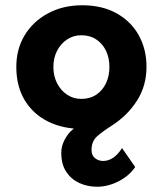

<svg xmlns="http://www.w3.org/2000/svg" viewBox="-20 -478 619 730"><path d="M349 232Q313 232 282 218Q251 204 232 175.5Q213 147 213 103Q213 70 235 38Q257 6 298 -10L332 -2Q328 1 313 6.5Q298 12 291 12Q219 12 162.5 -16Q106 -44 74 -97Q42 -150 42 -224Q42 -291 73.5 -343.5Q105 -396 162 -427Q219 -458 293 -458Q368 -458 423 -427.5Q478 -397 507.5 -344Q537 -291 537 -224Q537 -152 501 -95.5Q465 -39 406 -1Q371 21 349.5 40Q328 59 328 92Q328 113 341.5 123.5Q355 134 372 134Q392 134 410 122Q428 110 444 85L494 157Q472 190 431.5 211Q391 232 349 232ZM289 -102Q322 -102 346 -118Q370 -134 383 -161.5Q396 -189 396 -223Q396 -258 383 -285Q370 -312 346 -328Q322 -344 289 -344Q259 -344 235 -328Q211 -312 197 -285Q183 -258 183 -223Q183 -189 197 -161.5Q211 -134 235 -118Q259 -102 289 -102Z"/></svg>

Font: Josefin Sans Thin
Style: Bold
Weight: 700
Version: Version 2.000